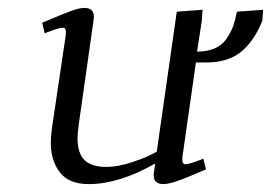

<svg xmlns="http://www.w3.org/2000/svg" viewBox="-20 -464 693 491"><path d="M87.9 -405.8Q142.6 -429.2 163.1 -436.5Q183.6 -443.8 195.8 -443.8Q220.2 -443.8 220.2 -420.9Q220.2 -419.4 219.7 -416.7Q219.2 -414.1 218.8 -409.4Q218.3 -404.8 217.8 -401.9L182.1 -150.9Q178.2 -120.6 178.2 -111.8Q178.2 -71.8 196.3 -54.4Q214.4 -37.1 252.9 -37.1Q281.2 -37.1 319.6 -49.8Q357.9 -62.5 380.9 -76.2L432.1 -434.1L498 -439L496.1 -411.1L483.9 -332Q510.7 -332 529.8 -340.6Q548.8 -349.1 559.8 -365.7Q570.8 -382.3 576.2 -397.2Q581.5 -412.1 585.9 -434.1L652.8 -439L650.9 -411.1Q630.9 -360.4 597.4 -332.3Q564 -304.2 506.8 -304.2H481L446.8 -64.9Q443.8 -43.9 454.1 -43.9Q464.4 -43.9 500 -58.1L506.8 -30.8Q454.6 -8.3 432.6 -0.7Q410.6 6.8 397.9 6.8Q373 6.8 373 -16.1Q373 -19.5 375 -33.2L377 -45.9Q284.2 6.8 207 6.8Q156.2 6.8 133.1 -23.2Q109.9 -53.2 109.9 -99.1Q109.9 -114.7 112.8 -136.2L147.9 -372.1Q150.9 -393.1 141.1 -393.1Q129.9 -393.1 94.2 -378.9Z"/></svg>

Font: Dehuti Alt
Style: Italic
Weight: 400
Version: Version 1.2